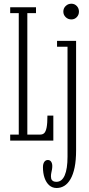

<svg xmlns="http://www.w3.org/2000/svg" viewBox="-20 -738 468 1008"><path d="M33.5 0V-31.5H78.5V-669H33.5V-700H169V-669H123.5V-31.5H191.5Q204.5 -31.5 212.5 -39.5Q220.5 -47.5 224.8 -69Q229 -90.5 229 -131H260V0ZM277.5 249Q254.5 249 238.5 234.8Q222.5 220.5 214 196Q205.5 171.5 205.5 140Q205.5 122 212.5 112Q219.5 102 231 102Q242.5 102 248.5 111Q254.5 120 254.5 133.5Q254.5 143 253 151.5Q251.5 160 249.5 168.8Q247.5 177.5 247.5 188Q247.5 200.5 252.2 206.8Q257 213 263.5 214.8Q270 216.5 276.5 216.5Q305 216.5 319.8 182.5Q334.5 148.5 334.5 84.5V-492.5H279.5V-523.5H379.5V50.5Q379.5 103.5 371.8 141Q364 178.5 350 202.5Q336 226.5 317.5 237.8Q299 249 277.5 249ZM355 -636Q337 -636 324.8 -648Q312.5 -660 312.5 -677Q312.5 -694.5 324.8 -706.5Q337 -718.5 355 -718.5Q371.5 -718.5 383 -706.5Q394.5 -694.5 394.5 -677Q394.5 -660 383 -648Q371.5 -636 355 -636Z"/></svg>

Font: Imbue Thin 10pt ExtraLight
Style: Regular
Weight: 250
Version: Version 1.102